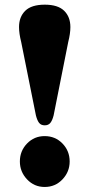

<svg xmlns="http://www.w3.org/2000/svg" viewBox="-20 -768 374 802"><path d="M167 -748.5Q222 -748.5 248 -723Q274 -697.5 274 -655Q274 -628 265 -592.5L204 -286Q198.5 -264.5 190.2 -254.5Q182 -244.5 167 -244.5Q151.5 -244.5 143.5 -254.5Q135.5 -264.5 130 -286L68.5 -592.5Q59.5 -628 59.5 -655Q59.5 -697.5 85.5 -723Q111.5 -748.5 167 -748.5ZM166.5 13Q123 13 93 -18.8Q63 -50.5 63 -93.5Q63 -137.5 93 -168.5Q123 -199.5 166.5 -199.5Q211 -199.5 241 -168.5Q271 -137.5 271 -93.5Q271 -50.5 241 -18.8Q211 13 166.5 13Z"/></svg>

Font: Fraunces 9pt S000
Style: Bold
Weight: 700
Version: Version 1.000; ttfautohint (v1.8.3)